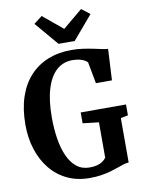

<svg xmlns="http://www.w3.org/2000/svg" viewBox="-104 -1051 845 1133"><g transform="rotate(-10 318.0 -484.5)"><path d="M341 11Q266.5 11 207 -17.2Q147.5 -45.5 106 -96.5Q64.5 -147.5 42.5 -215.8Q20.5 -284 20.5 -363.5Q20.5 -458 44.8 -530.2Q69 -602.5 114.5 -652Q160 -701.5 223.2 -726.8Q286.5 -752 364 -752Q400 -752 433 -747.2Q466 -742.5 494.5 -736.5Q523 -730.5 544.8 -725.8Q566.5 -721 579 -721L569 -534H473L449 -662.5Q444.5 -668.5 433.5 -675.2Q422.5 -682 404.2 -687Q386 -692 359.5 -692Q303.5 -692 263.8 -656.2Q224 -620.5 202.8 -551Q181.5 -481.5 181.5 -380.5Q181.5 -311.5 191 -251.8Q200.5 -192 220.8 -147Q241 -102 273 -76.2Q305 -50.5 350.5 -50.5Q376.5 -50.5 395.5 -55.5Q414.5 -60.5 428 -69.8Q441.5 -79 450.5 -91.5V-303.5L354.5 -314.5V-379.5H626V-314.5L582 -305.5V-39.5Q567.5 -39 550.5 -33.8Q533.5 -28.5 512.8 -21Q492 -13.5 466.8 -6.2Q441.5 1 410.2 6Q379 11 341 11ZM296 -801 176.5 -941.5 226.5 -980 344.5 -882 462.5 -980 512.5 -941.5 393 -801Z"/></g></svg>

Font: Merriweather 24pt SemiCondensed
Style: Bold
Weight: 700
Width: 4
Designer: Eben Sorkin
Foundry: Eben Sorkin
Version: Version 2.100